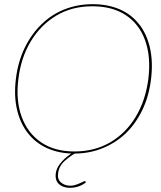

<svg xmlns="http://www.w3.org/2000/svg" viewBox="-20 -728 773 919"><path d="M335 7Q264 7 207.5 -18Q151 -43 115 -89Q78 -135 62 -201Q46 -267 56 -350Q66 -433 98.5 -499.5Q131 -566 179 -612Q227 -659 289.5 -683.5Q352 -708 423 -708Q495 -708 551.5 -684Q608 -660 645 -613Q682 -567 697.5 -500Q713 -433 703 -350Q693 -267 661 -201Q629 -135 581 -89Q532 -43 469.5 -18Q407 7 335 7ZM336 -3Q433 -3 508 -47Q583 -91 630 -169.5Q677 -248 690 -350Q703 -454 675.5 -532.5Q648 -611 583.5 -654.5Q519 -698 422 -698Q324 -698 249 -653Q174 -608 127 -529.5Q80 -451 68 -350Q55 -248 83.5 -169.5Q112 -91 176.5 -47Q241 -3 336 -3ZM385 139Q387 139 389 141L392 144Q377 157 356.5 164Q336 171 315 171Q282 171 262.5 153.5Q243 136 247 102Q250 79 265 59Q280 39 300 22.5Q320 6 338 -3L343 4Q318 17 290 42Q262 67 258 102Q254 130 272 145.5Q290 161 318 161Q331 161 346 155.5Q361 150 372 144.5Q383 139 385 139Z"/></svg>

Font: Aleo Thin
Style: Italic
Weight: 250
Italic angle: -7°
Designer: Alessio Laiso
Foundry: Alessio Laiso
Version: Version 2.001;gftools[0.9.29]